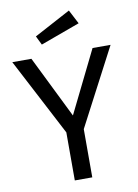

<svg xmlns="http://www.w3.org/2000/svg" viewBox="-98 -975 746 1039"><g transform="rotate(-10 275.0 -455.5)"><path d="M545 -689 323 -265V0H227V-264L5 -689H110L278 -348L446 -689ZM355 -911 395 -834 179 -755 155 -804Z"/></g></svg>

Font: Firava
Style: Regular
Weight: 400
Designer: Carrois Corporate & Edenspiekermann AG
Foundry: Greg Finn Gibson
Version: Version 5.000